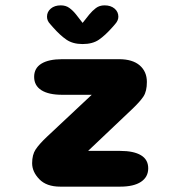

<svg xmlns="http://www.w3.org/2000/svg" viewBox="-20 -697 659 717"><path d="M100 -87.5Q100 -119 113 -138.8Q126 -158.5 155 -186L322.5 -343H212.5Q161.5 -343 134.5 -360.2Q107.5 -377.5 107.5 -410Q107.5 -442.5 134.5 -459.2Q161.5 -476 212.5 -476H424Q475 -476 501.8 -452.8Q528.5 -429.5 528.5 -391Q528.5 -356.5 516 -337.2Q503.5 -318 474 -290L309 -133.5H428.5Q479.5 -133.5 506.5 -117.2Q533.5 -101 533.5 -68.5Q533.5 -36 506.5 -18Q479.5 0 428.5 0H205Q153.5 0 126.8 -27.8Q100 -55.5 100 -87.5ZM410 -607 399.5 -595Q372.5 -564.5 349 -548.5Q325.5 -532.5 288.5 -532.5Q252 -532.5 228.2 -548.8Q204.5 -565 178 -595L167.5 -607Q155.5 -619.5 155.5 -634.5Q155.5 -653 169.8 -665Q184 -677 207 -677Q226 -677 239.2 -667.2Q252.5 -657.5 264 -643L288.5 -611.5L313.5 -643Q324.5 -656.5 338 -666.8Q351.5 -677 370.5 -677Q393.5 -677 407.8 -665Q422 -653 422 -634.5Q422 -620.5 410 -607Z"/></svg>

Font: Sono Monospace ExtraBold
Style: Regular
Weight: 800
Version: Version 2.112